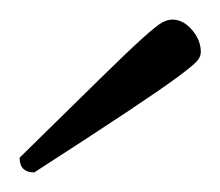

<svg xmlns="http://www.w3.org/2000/svg" viewBox="-20 -694 225 196"><path d="M15 -518Q0 -518 0 -533Q52 -584 81.5 -613Q111 -642 125.5 -655Q140 -668 145.5 -671Q151 -674 156 -674Q167 -674 176 -663.5Q185 -653 185 -641Q185 -636 181 -631.5Q177 -627 161.5 -615.5Q146 -604 111.5 -581Q77 -558 15 -518Z"/></svg>

Font: Petrona ExtraLight
Style: Regular
Weight: 200
Designer: Ringo R. Seeber
Foundry: Ringo R. Seeber
Version: Version 2.001; ttfautohint (v1.8.3)